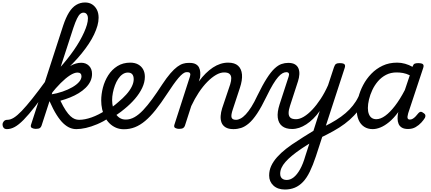

<svg xmlns="http://www.w3.org/2000/svg" viewBox="-204 -1024 3478 1548"><path d="M-148 17Q-167 17 -175.5 5.5Q-184 -6 -183.5 -20.5Q-183 -35 -173 -46.5Q-163 -58 -144 -58Q-120 -58 -92.5 -75Q-65 -92 -29 -129.5Q7 -167 56.5 -229Q106 -291 172 -382Q184 -397 196.5 -393Q209 -389 214 -374Q219 -359 206 -341Q134 -237 80.5 -168Q27 -99 -13 -58.5Q-53 -18 -85 -0.5Q-117 17 -148 17ZM84 15Q68 15 54 8Q40 1 46 -18L305 -817Q327 -883 352.5 -924Q378 -965 410.5 -984.5Q443 -1004 482 -1004Q515 -1004 539 -988.5Q563 -973 577 -946Q591 -919 591 -881Q591 -850 581.5 -816.5Q572 -783 554.5 -746Q537 -709 511.5 -670.5Q486 -632 453.5 -592Q421 -552 381.5 -511.5Q342 -471 296.5 -431Q251 -391 200 -352L204 -402Q240 -435 272.5 -471Q305 -507 335.5 -545Q366 -583 392 -620.5Q418 -658 438.5 -694Q459 -730 474 -763.5Q489 -797 497 -825Q505 -853 505 -876Q505 -890 500.5 -900.5Q496 -911 488.5 -916.5Q481 -922 469 -922Q455 -922 442.5 -911.5Q430 -901 417 -874.5Q404 -848 388 -801L131 -11Q127 2 117 8.5Q107 15 84 15ZM411 17Q385 17 359.5 6.5Q334 -4 307.5 -28.5Q281 -53 253 -97Q225 -141 195 -209H186L204 -262Q255 -270 300 -285.5Q345 -301 379.5 -321Q414 -341 433.5 -363.5Q453 -386 453 -409Q453 -423 445 -431Q437 -439 421 -439Q395 -439 360 -416.5Q325 -394 285.5 -354.5Q246 -315 205 -263L199 -314Q233 -375 275.5 -421Q318 -467 363 -492.5Q408 -518 451 -518Q489 -518 513.5 -493.5Q538 -469 538 -428Q538 -396 524.5 -368Q511 -340 486.5 -316Q462 -292 430 -272.5Q398 -253 360.5 -238Q323 -223 283 -212Q306 -164 326 -134Q346 -104 364 -87.5Q382 -71 399 -64.5Q416 -58 433 -58Q449 -58 454.5 -46.5Q460 -35 456.5 -20.5Q453 -6 441.5 5.5Q430 17 411 17Z M412 17Q393 17 387 5.5Q381 -6 385.5 -20.5Q390 -35 402.5 -46.5Q415 -58 434 -58Q479 -58 534.5 -77.5Q590 -97 650 -136Q661 -143 671 -138Q681 -133 687 -121Q693 -109 692 -96.5Q691 -84 681 -77Q628 -43 579.5 -22.5Q531 -2 488.5 7.5Q446 17 412 17Z M649 -128Q677 -144 703 -163Q729 -182 752 -203Q786 -231 814 -262Q842 -293 858 -325Q874 -357 874 -385Q874 -411 862.5 -425Q851 -439 827 -439Q813 -439 806.5 -451Q800 -463 801.5 -479Q803 -495 814 -507Q825 -519 846 -519Q883 -519 909.5 -504.5Q936 -490 950 -464.5Q964 -439 964 -405Q964 -361 942.5 -315.5Q921 -270 884 -227Q847 -184 800 -146Q773 -123 742.5 -102.5Q712 -82 680 -64Z M795 18Q760 18 731 5.5Q702 -7 679.5 -29Q657 -51 642 -80Q627 -109 619.5 -143.5Q612 -178 612 -214Q612 -265 626 -318.5Q640 -372 669 -417.5Q698 -463 742.5 -491Q787 -519 847 -519Q858 -519 862.5 -507Q867 -495 864 -479Q861 -463 851.5 -451Q842 -439 827 -439Q804 -439 784 -425Q764 -411 748.5 -387.5Q733 -364 722.5 -335Q712 -306 706 -275.5Q700 -245 700 -217Q700 -187 707 -159Q714 -131 727.5 -108.5Q741 -86 761.5 -73Q782 -60 810 -60Q846 -60 880.5 -79.5Q915 -99 950 -136Q985 -173 1023 -225Q1061 -277 1103 -342Q1140 -398 1170 -432.5Q1200 -467 1225 -485.5Q1250 -504 1272 -510.5Q1294 -517 1315 -517Q1328 -517 1333 -505.5Q1338 -494 1335.5 -479.5Q1333 -465 1324 -453.5Q1315 -442 1299 -442Q1286 -442 1270 -430Q1254 -418 1234.5 -395Q1215 -372 1192 -339.5Q1169 -307 1143 -267Q1094 -192 1051 -138Q1008 -84 967 -49.5Q926 -15 884 1.5Q842 18 795 18Z M1677 17Q1638 17 1614.5 2.5Q1591 -12 1582 -36Q1573 -60 1575 -89.5Q1577 -119 1587 -151L1652 -344Q1661 -373 1660.5 -394.5Q1660 -416 1646.5 -428Q1633 -440 1603 -440Q1572 -440 1537.5 -420Q1503 -400 1467.5 -364Q1432 -328 1399 -278.5Q1366 -229 1338 -169L1287 -11Q1283 2 1272.5 8.5Q1262 15 1239 15Q1223 15 1209.5 8Q1196 1 1202 -18L1327 -406Q1333 -423 1328.5 -432.5Q1324 -442 1309 -442Q1295 -442 1289.5 -453.5Q1284 -465 1286 -479.5Q1288 -494 1297.5 -505.5Q1307 -517 1324 -517Q1355 -517 1373.5 -507Q1392 -497 1400.5 -480Q1409 -463 1410.5 -442Q1412 -421 1409 -399L1399 -367Q1426 -404 1454.5 -432Q1483 -460 1512.5 -479.5Q1542 -499 1573 -509Q1604 -519 1635 -519Q1688 -519 1715.5 -494Q1743 -469 1747 -423.5Q1751 -378 1730 -315L1674 -145Q1657 -96 1663 -77Q1669 -58 1699 -58Q1713 -58 1719 -46.5Q1725 -35 1723 -20.5Q1721 -6 1709.5 5.5Q1698 17 1677 17Z M1679 17Q1667 17 1663.5 5.5Q1660 -6 1664 -20.5Q1668 -35 1677.5 -46.5Q1687 -58 1699 -58Q1716 -58 1736 -68.5Q1756 -79 1777.5 -102Q1799 -125 1822.5 -162Q1846 -199 1871 -253Q1913 -339 1946.5 -391.5Q1980 -444 2009.5 -471.5Q2039 -499 2066 -508Q2093 -517 2119 -517Q2130 -517 2133 -505.5Q2136 -494 2133 -479.5Q2130 -465 2122.5 -453.5Q2115 -442 2104 -442Q2090 -442 2074 -433.5Q2058 -425 2039 -403.5Q2020 -382 1997 -344Q1974 -306 1946 -248Q1904 -161 1869 -108.5Q1834 -56 1802 -29Q1770 -2 1740 7.5Q1710 17 1679 17Z M2093 504Q2035 504 2000.5 472Q1966 440 1966 391Q1966 350 1982.5 314Q1999 278 2029.5 243.5Q2060 209 2103.5 175Q2147 141 2202 107Q2223 93 2242.5 80.5Q2262 68 2282 56Q2302 44 2323 31L2374 -129Q2349 -94 2321.5 -67Q2294 -40 2265.5 -21.5Q2237 -3 2208.5 6.5Q2180 16 2151 16Q2100 16 2070.5 -7.5Q2041 -31 2035.5 -75.5Q2030 -120 2050 -182L2123 -406Q2129 -423 2124.5 -432.5Q2120 -442 2105 -442Q2091 -442 2084.5 -453.5Q2078 -465 2079.5 -479.5Q2081 -494 2091 -505.5Q2101 -517 2120 -517Q2154 -517 2174 -505Q2194 -493 2202.5 -472Q2211 -451 2209.5 -424.5Q2208 -398 2199 -370L2134 -170Q2123 -137 2123 -112.5Q2123 -88 2137 -75.5Q2151 -63 2183 -63Q2212 -63 2245.5 -83Q2279 -103 2313.5 -139.5Q2348 -176 2381 -226Q2414 -276 2441 -337L2489 -483Q2496 -503 2505.5 -509Q2515 -515 2534 -515Q2565 -515 2573.5 -505.5Q2582 -496 2575 -476L2343 236Q2319 308 2294 359.5Q2269 411 2239 442.5Q2209 474 2173 489Q2137 504 2093 504ZM2107 427Q2137 427 2164 405.5Q2191 384 2215 341.5Q2239 299 2258 233L2290 134Q2278 141 2267 148.5Q2256 156 2245 162.5Q2234 169 2223 177Q2182 205 2150.5 231Q2119 257 2097.5 281.5Q2076 306 2065.5 329.5Q2055 353 2055 377Q2055 393 2061 404Q2067 415 2079 421Q2091 427 2107 427Z M2375 89Q2364 93 2355.5 85Q2347 77 2343 64Q2339 51 2342.5 38Q2346 25 2359 20Q2415 -5 2461.5 -30.5Q2508 -56 2546 -83.5Q2584 -111 2613.5 -141.5Q2643 -172 2665 -206.5Q2687 -241 2701 -281Q2708 -299 2722 -299Q2736 -299 2746 -288Q2756 -277 2750 -259Q2733 -210 2708.5 -169Q2684 -128 2650.5 -92.5Q2617 -57 2575.5 -26Q2534 5 2483.5 33Q2433 61 2375 89Z M2801 17Q2761 17 2732 -2Q2703 -21 2687.5 -56.5Q2672 -92 2672 -141Q2672 -186 2685 -237.5Q2698 -289 2724 -338.5Q2750 -388 2789.5 -429Q2829 -470 2881 -494.5Q2933 -519 2998 -519Q3030 -519 3062 -510Q3094 -501 3122 -485L3123 -489Q3129 -506 3139 -510.5Q3149 -515 3167 -515Q3198 -515 3206.5 -505.5Q3215 -496 3208 -476L3087 -111Q3083 -97 3081.5 -85Q3080 -73 3084.5 -66.5Q3089 -60 3100 -60Q3113 -60 3124.5 -67Q3136 -74 3147 -85.5Q3158 -97 3168 -110Q3175 -119 3184.5 -122Q3194 -125 3207 -115Q3224 -105 3225.5 -94.5Q3227 -84 3222 -74Q3212 -57 3193 -36Q3174 -15 3147.5 0.5Q3121 16 3086 16Q3054 16 3035.5 4.5Q3017 -7 3009.5 -25.5Q3002 -44 3001.5 -66Q3001 -88 3005 -110Q3006 -112 3006.5 -114.5Q3007 -117 3007 -120Q2970 -70 2933.5 -40Q2897 -10 2863.5 3.5Q2830 17 2801 17ZM2762 -153Q2762 -125 2770 -104.5Q2778 -84 2793 -73.5Q2808 -63 2830 -63Q2864 -63 2902 -90.5Q2940 -118 2980.5 -170.5Q3021 -223 3060 -298L3100 -417Q3071 -431 3045 -435.5Q3019 -440 2994 -440Q2946 -440 2908.5 -420.5Q2871 -401 2843.5 -369Q2816 -337 2798 -298.5Q2780 -260 2771 -222Q2762 -184 2762 -153Z"/></svg>

Font: Playwrite CZ
Style: Regular
Weight: 400
Designer: Veronika Burian, José Scaglione
Foundry: TypeTogether
Version: Version 1.002